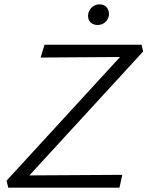

<svg xmlns="http://www.w3.org/2000/svg" viewBox="-20 -864 679 884"><path d="M18 0 10 -32 579 -652 599 -602 167 -599 185 -658H632L639 -627L69 -6L51 -56L543 -59L530 0ZM429 -749Q415 -749 404 -755.5Q393 -762 388.5 -774Q384 -786 386 -800Q390 -819 404.5 -831.5Q419 -844 438 -844Q453 -844 463.5 -837Q474 -830 478.5 -817.5Q483 -805 481 -791Q477 -772 463 -760.5Q449 -749 429 -749Z"/></svg>

Font: Ysabeau
Style: Italic
Weight: 400
Italic angle: -12°
Designer: Christian Thalmann (Catharsis Fonts)
Version: Version 2.000;gftools[0.9.27.dev2+g8671c4b]